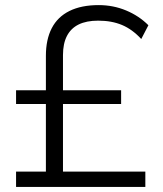

<svg xmlns="http://www.w3.org/2000/svg" viewBox="-20 -733 640 753"><path d="M43 0V-60H160V-325H43V-379H160V-514Q160 -578 183 -622.5Q206 -667 252.5 -690Q299 -713 367 -713Q424 -713 474.5 -692Q525 -671 562 -634L534 -580Q499 -618 458.5 -635Q418 -652 365 -652Q319 -652 288.5 -637Q258 -622 242.5 -592Q227 -562 227 -517V-379H455V-325H227V-60H550V0Z"/></svg>

Font: Nunito Sans 8pt Light
Style: Regular
Weight: 300
Version: Version 3.101;gftools[0.9.27]